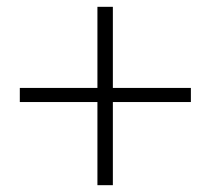

<svg xmlns="http://www.w3.org/2000/svg" viewBox="-20 -640 620 566"><path d="M267.2 -94.1H312.7V-619.9H267.2ZM542.7 -339.2V-380.8H38.4V-339.2Z"/></svg>

Font: Source Han Serif TW VF
Style: Regular
Weight: 250
Designer: Ryoko NISHIZUKA 西塚涼子 (kana & ideographs); Frank Grießhammer (Latin, Greek & Cyrillic); Wenlong ZHANG 张文龙 (bopomofo); San
Foundry: Adobe
Version: Version 2.002;hotconv 1.1.0;makeotfexe 2.6.0